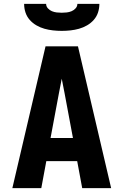

<svg xmlns="http://www.w3.org/2000/svg" viewBox="-20 -975 640 995"><path d="M44 0 216 -735H384L556 0H406L380 -140H220L194 0ZM358 -260 315 -490Q311 -509 307.5 -528.5Q304 -548 300 -567Q296 -548 292.5 -528.5Q289 -509 285 -490L242 -260ZM300 -815Q277 -815 254.5 -817.5Q232 -820 210.5 -826Q189 -832 169 -843.5Q149 -855 134 -872Q119 -889 112 -910.5Q105 -932 105 -955H219Q219 -942 228 -932Q237 -922 249 -917Q261 -912 274 -910.5Q287 -909 300 -909Q313 -909 326 -910.5Q339 -912 351 -917Q363 -922 372 -932Q381 -942 381 -955H495Q495 -932 488 -910.5Q481 -889 466 -872Q451 -855 431 -843.5Q411 -832 389.5 -826Q368 -820 345.5 -817.5Q323 -815 300 -815Z"/></svg>

Font: Iosevka Heavy Extended
Style: Regular
Weight: 900
Width: 7
Monospace: yes
Designer: Belleve Invis
Foundry: Belleve Invis
Version: Version 32.5.0; ttfautohint (v1.8.4)